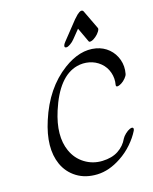

<svg xmlns="http://www.w3.org/2000/svg" viewBox="-148 -1108 991 1242"><g transform="rotate(-15 347.0 -487.5)"><path d="M354.8 -813Q350.8 -824 367.6 -845L466.5 -969L490.7 -995Q522.3 -1024 533.4 -1003L594.3 -876Q597.7 -869 588.4 -853.5Q579 -838 562.8 -824Q546.6 -810 532.2 -805.5Q517.8 -801 514.4 -808L468.9 -905L421.8 -847Q409.4 -831 392.4 -819.5Q375.4 -808 366.4 -808Q357.4 -808 354.8 -813ZM626 -480Q607.5 -475 609.9 -491Q617.6 -533 603.7 -573.5Q589.7 -614 557.1 -641Q524.4 -668 482.6 -676Q440.8 -684 399.9 -673Q271.9 -639 204.4 -428Q153.5 -269 201.3 -163Q228 -103 282.1 -69.5Q336.1 -36 400.8 -38Q465.5 -40 507.9 -68Q550.4 -96 571.4 -142Q578.6 -156 594.5 -171Q610.3 -186 625.3 -192.5Q640.4 -199 646.4 -193.5Q652.4 -188 646.2 -174Q625.5 -132 589.4 -90.5Q553.3 -49 507.7 -19Q426.9 35 347.2 37.5Q267.5 40 209.2 4Q150.8 -32 122.3 -95Q70.5 -211 126.6 -384Q190 -583 331.2 -688Q443.4 -771 548.8 -752Q597 -743 632.4 -713Q667.7 -683 683.8 -638Q699.9 -593 690.5 -543Q688.4 -531 675 -515Q661.6 -499 647.9 -490.5Q634.2 -482 626 -480Z"/></g></svg>

Font: Kavivanar
Style: Regular
Weight: 400
Designer: Tharique Azeez
Foundry: Tharique Azeez
Version: Version 1.88